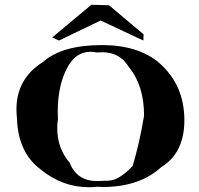

<svg xmlns="http://www.w3.org/2000/svg" viewBox="-20 -850 835 805"><path d="M353 -65Q241 -65 150 -140Q55 -211 51 -356Q49 -374 49 -392Q49 -520 160 -590Q240 -661 407 -661Q561 -661 649 -585Q753 -493 753 -346Q753 -209 657 -150Q565 -66 411 -66L387 -67Q370 -65 353 -65ZM386 -91Q389 -91 434.5 -92.5Q480 -94 536 -154Q564 -245 584 -365Q584 -492 520 -569Q483 -631 408 -631L386 -630Q372 -633 360 -633Q296 -633 261 -564Q222 -491 222 -379L223 -352Q220 -332 220 -313Q220 -228 272 -168Q302 -91 386 -91ZM581 -680 402 -764 227 -680 199 -693 363 -830 437 -828 582 -706Z"/></svg>

Font: Xiangcui Kesong Xiangcui Kesong
Style: Regular
Weight: 400
Version: Version 1.501;March 28, 2024;FontCreator 14.0.0.2814 64-bit